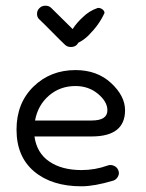

<svg xmlns="http://www.w3.org/2000/svg" viewBox="-20 -646 511 674"><path d="M266 8Q162 8 100 -44Q38 -96 38 -191Q38 -284 97.5 -342Q157 -400 245 -400Q321 -400 370 -354.5Q419 -309 419 -259Q419 -167 302 -167H101Q109 -109 153 -79Q197 -49 266 -49Q314 -49 358 -65Q369 -69 380 -64Q391 -59 395 -49Q400 -38 394.5 -27Q389 -16 378 -12Q311 8 266 8ZM245 -344Q191 -344 152 -310.5Q113 -277 103 -223H302Q357 -223 357 -259Q357 -289 324 -316.5Q291 -344 245 -344ZM208 -489Q195 -501 163.5 -533Q132 -565 118 -578Q110 -585 110 -597.5Q110 -610 119 -618Q127 -626 139.5 -626Q152 -626 160 -618L235 -544Q250 -567 270 -585Q293 -608 323 -618Q331 -619 338.5 -614Q346 -609 347 -601Q329 -560 291 -522Q275 -506 255 -496L250 -489Q242 -481 229 -481Q216 -481 208 -489Z"/></svg>

Font: Hoogli Medium
Style: Regular
Weight: 500
Designer: Anand Singh Naorem
Foundry: Brand New Type
Version: Version 1.00 b007